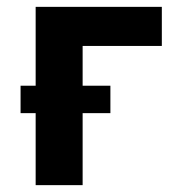

<svg xmlns="http://www.w3.org/2000/svg" viewBox="-20 -540 540 560"><path d="M84 0V-210H40V-290H84V-520H452V-406H221V-290H302V-210H221V0Z"/></svg>

Font: Iosevka Heavy
Style: Regular
Weight: 900
Monospace: yes
Designer: Belleve Invis
Foundry: Belleve Invis
Version: Version 32.5.0; ttfautohint (v1.8.4)